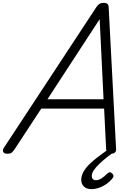

<svg xmlns="http://www.w3.org/2000/svg" viewBox="-68 -1055 934 1335"><path d="M-18 14Q-39 14 -45.5 1.5Q-52 -11 -40 -29L601 -1004Q613 -1022 624 -1028.5Q635 -1035 655 -1035Q671 -1035 679.5 -1027.5Q688 -1020 688 -996L739 -22Q741 -5 732 4.5Q723 14 702 14Q684 14 678 7Q672 0 670 -17L656 -300H219L34 -18Q20 2 11 8Q2 14 -18 14ZM262 -365H652L625 -922ZM567 260Q534 260 515.5 242Q497 224 497 195Q497 167 512.5 139.5Q528 112 554 86.5Q580 61 613 36Q646 11 681 -14L735 -13V-7Q705 15 675.5 38.5Q646 62 622 85Q598 108 584 129Q570 150 570 169Q570 182 577.5 190Q585 198 599 198Q618 198 637.5 185.5Q657 173 679 151Q686 144 694.5 143Q703 142 712 151Q718 157 720.5 165Q723 173 716 182Q701 203 676.5 221Q652 239 623.5 249.5Q595 260 567 260Z"/></svg>

Font: Playwrite CO Light
Style: Regular
Weight: 300
Version: Version 1.002